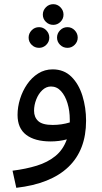

<svg xmlns="http://www.w3.org/2000/svg" viewBox="-20 -669 487 919"><path d="M58 230 40 148Q104 140 156 124Q208 108 245 78Q282 48 300 -2Q282 3 262 5.5Q242 8 223 8Q147 8 105.5 -23.5Q64 -55 64 -119Q64 -157 76 -195.5Q88 -234 110 -266Q132 -298 163 -317.5Q194 -337 232 -337Q286 -337 321.5 -302Q357 -267 374.5 -210.5Q392 -154 392 -91Q392 49 307.5 130Q223 211 58 230ZM143 -139Q143 -108 163 -89.5Q183 -71 232 -71Q275 -71 314 -83Q314 -89 314 -97Q314 -139 303 -175Q292 -211 272 -233Q252 -255 224 -255Q201 -255 182.5 -237.5Q164 -220 153.5 -193Q143 -166 143 -139ZM235 -550Q214 -550 199.5 -564.5Q185 -579 185 -599Q185 -619 199.5 -634Q214 -649 235 -649Q255 -649 269.5 -634Q284 -619 284 -599Q284 -579 269.5 -564.5Q255 -550 235 -550ZM167 -440Q146 -440 131.5 -454.5Q117 -469 117 -489Q117 -509 131.5 -524Q146 -539 167 -539Q187 -539 201.5 -524Q216 -509 216 -489Q216 -469 201.5 -454.5Q187 -440 167 -440ZM303 -440Q282 -440 267.5 -454.5Q253 -469 253 -489Q253 -509 267.5 -524Q282 -539 303 -539Q323 -539 337.5 -524Q352 -509 352 -489Q352 -469 337.5 -454.5Q323 -440 303 -440Z"/></svg>

Font: Noto Sans Living
Style: Regular
Weight: 400
Designer: Monotype Design Team
Foundry: Monotype Imaging Inc.
Version: Version 2.013; ttfautohint (v1.8.4.7-5d5b)